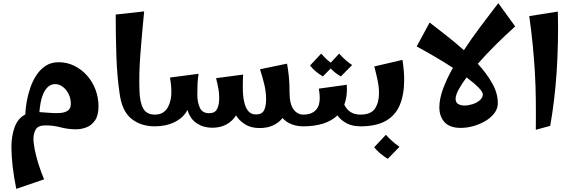

<svg xmlns="http://www.w3.org/2000/svg" viewBox="-20 -808 3650 1228"><path d="M84 400Q69 326 61 257.5Q53 189 53 131Q53 61 74 4.5Q95 -52 142 -76Q143 -114 151 -159Q159 -204 174.5 -248.5Q190 -293 214.5 -329.5Q239 -366 273.5 -388Q308 -410 355 -410Q409 -410 455.5 -387Q502 -364 537 -324.5Q572 -285 591 -234Q610 -183 610 -128Q610 -71 588.5 -39Q567 -7 534 6Q501 19 466 19Q416 19 368.5 6.5Q321 -6 271 -6Q224 -6 209 19.5Q194 45 194 79Q194 109 203 153Q212 197 227.5 245.5Q243 294 262 339ZM333 -270Q306 -270 287 -252.5Q268 -235 256.5 -208Q245 -181 239.5 -149.5Q234 -118 232 -91Q266 -89 301.5 -86Q337 -83 366.5 -85.5Q396 -88 414.5 -101Q433 -114 433 -144Q433 -178 419 -206.5Q405 -235 382 -252.5Q359 -270 333 -270Z M970 0Q881 0 820.5 -48.5Q760 -97 745 -210Q729 -318 724.5 -446Q720 -574 720 -715L902 -735Q888 -594 878 -464Q868 -334 872 -228Q874 -155 895.5 -115Q917 -75 970 -75L990 -38Z M970 0V-75Q1003 -75 1023.5 -89Q1044 -103 1055.5 -125.5Q1067 -148 1071.5 -172Q1076 -196 1076 -215Q1076 -240 1074 -262.5Q1072 -285 1067 -312L1250 -336Q1245 -303 1243.5 -276Q1242 -249 1242 -202Q1242 -155 1258 -119.5Q1274 -84 1317 -84Q1355 -84 1368.5 -111Q1382 -138 1382 -179Q1382 -212 1377 -239.5Q1372 -267 1362 -308L1535 -331Q1534 -315 1533.5 -297.5Q1533 -280 1533 -245Q1533 -198 1541 -159.5Q1549 -121 1567 -98.5Q1585 -76 1617 -76Q1656 -76 1669 -103Q1682 -130 1682 -172Q1682 -220 1670.5 -267.5Q1659 -315 1643 -365L1816 -401Q1823 -361 1827.5 -318.5Q1832 -276 1832 -212Q1832 -145 1856.5 -110Q1881 -75 1920 -75L1940 -38L1920 0Q1880 0 1845.5 -13Q1811 -26 1787 -53Q1764 -24 1727.5 -6.5Q1691 11 1640 11Q1585 11 1547 -13Q1509 -37 1490 -70Q1438 9 1337 9Q1282 9 1239 -19Q1196 -47 1179 -105Q1154 -56 1098.5 -28Q1043 0 970 0Z M1920 0V-75Q1981 -75 2008 -114Q2035 -153 2019 -241L2198 -266Q2203 -193 2182 -139Q2212 -75 2285 -75L2305 -38L2285 0Q2235 0 2198 -19Q2161 -38 2138 -70Q2102 -35 2046.5 -17.5Q1991 0 1920 0ZM2045 -319Q2022 -333 2000 -351Q1978 -369 1963 -389L2034 -465Q2048 -449 2063 -434.5Q2078 -420 2095 -407L2149 -465Q2168 -444 2187.5 -426.5Q2207 -409 2232 -392L2160 -319Q2143 -329 2126 -342Q2109 -355 2095 -370Z M2285 0V-75Q2353 -75 2378.5 -114Q2404 -153 2404 -212Q2404 -253 2394.5 -297Q2385 -341 2374 -383L2554 -425Q2565 -356 2565 -297Q2565 -204 2537.5 -137.5Q2510 -71 2448.5 -35.5Q2387 0 2285 0ZM2460 208Q2436 193 2413 174Q2390 155 2373 134L2448 54Q2468 76 2488.5 94.5Q2509 113 2535 131Z M2926 10Q2857 10 2823.5 -26.5Q2790 -63 2790 -122Q2790 -175 2813.5 -239.5Q2837 -304 2877 -374Q2825 -408 2765.5 -443Q2706 -478 2645 -511L2728 -664Q2780 -624 2836.5 -579.5Q2893 -535 2947 -487Q2996 -562 3053.5 -638.5Q3111 -715 3167 -788L3275 -639Q3220 -590 3156 -527Q3092 -464 3036 -400Q3092 -339 3128 -275.5Q3164 -212 3164 -148Q3164 -114 3142.5 -85Q3121 -56 3086 -35Q3051 -14 3009 -2Q2967 10 2926 10ZM2894 -176Q2894 -152 2911 -142.5Q2928 -133 2951 -133Q2975 -133 3002 -141.5Q3029 -150 3048.5 -166.5Q3068 -183 3068 -205Q3068 -220 3040 -248.5Q3012 -277 2964 -313Q2932 -270 2913 -234.5Q2894 -199 2894 -176Z M3407 22Q3408 -80 3407 -170Q3406 -260 3401 -345.5Q3396 -431 3387.5 -518.5Q3379 -606 3365 -705L3548 -734Q3557 -328 3499 -3Z"/></svg>

Font: Marhey SemiBold
Style: Regular
Weight: 600
Designer: Nur Syamsi & Bustanul Arifin
Foundry: Namelatype
Version: Version 1.000; ttfautohint (v1.8.4.7-5d5b)